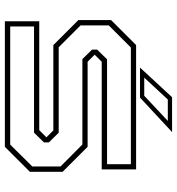

<svg xmlns="http://www.w3.org/2000/svg" viewBox="11 -739 728 790"><g transform="rotate(90 375.0 -344.0)"><path d="M67.5 0V-141.5H515.5L545 -171L516.5 -199.5H165.5L62.5 -302.5V-437L165.5 -540H677V-398.5H234L205 -369.5L234 -340.5H584L687 -237.5V-103L584 0ZM89 -22H575L665 -113V-229L574.5 -319H223L184 -359V-379.5L224 -420.5H655.5V-518.5H175.5L84.5 -427.5V-311.5L174.5 -221.5H526L566 -181V-161L526 -120H89ZM258 -556 380 -688H523.5L381.5 -556ZM299.5 -573.5H374L477.5 -670.5H389.5Z"/></g></svg>

Font: Tourney Expanded ExtraLight
Style: Regular
Weight: 200
Width: 7
Designer: Tyler Finck
Foundry: Etcetera Type Co
Version: Version 1.010; ttfautohint (v1.8.3)